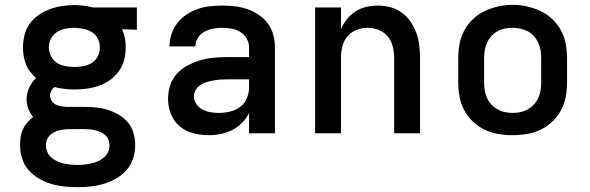

<svg xmlns="http://www.w3.org/2000/svg" viewBox="-20 -551 2440 794"><path d="M300 223Q272 223 244.5 220Q217 217 190.5 209Q164 201 139.5 186.5Q115 172 97 151Q79 130 71 103Q63 76 63 48Q63 31 65.5 14.5Q68 -2 75 -17Q82 -32 93 -44.5Q104 -57 117 -67Q104 -83 97 -101.5Q90 -120 90 -140Q90 -165 100.5 -188Q111 -211 129 -228Q116 -240 105 -254Q94 -268 87.5 -284.5Q81 -301 78 -319Q75 -337 75 -355Q75 -381 81.5 -406.5Q88 -432 103 -453Q118 -474 139.5 -489Q161 -504 185.5 -513Q210 -522 236 -526Q262 -530 288 -530Q305 -530 322.5 -528Q340 -526 356 -522L366 -520H546V-428L485 -430Q493 -412 496.5 -393Q500 -374 500 -355Q500 -329 493.5 -303.5Q487 -278 472 -257Q457 -236 435.5 -220.5Q414 -205 389.5 -196.5Q365 -188 339 -184.5Q313 -181 288 -181Q267 -181 246 -183.5Q225 -186 205 -191Q197 -185 192 -175.5Q187 -166 187 -156Q187 -145 193 -135Q199 -125 209 -119.5Q219 -114 230.5 -112Q242 -110 253 -109Q255 -109 256.5 -109Q258 -109 259 -109Q262 -109 265.5 -109Q269 -109 272 -109H328Q353 -109 378 -106.5Q403 -104 426.5 -96.5Q450 -89 472 -76Q494 -63 510 -43.5Q526 -24 532.5 0.5Q539 25 539 50Q539 78 530.5 104.5Q522 131 503.5 152Q485 173 460.5 187Q436 201 409.5 209Q383 217 355.5 220Q328 223 300 223ZM288 -274Q306 -274 325 -277.5Q344 -281 360 -291Q376 -301 384.5 -318.5Q393 -336 393 -355Q393 -372 385.5 -388.5Q378 -405 364.5 -415Q351 -425 334 -429.5Q317 -434 299 -435L288 -436Q287 -436 287 -436Q287 -436 286 -436Q268 -436 249 -432Q230 -428 214.5 -418Q199 -408 190.5 -390.5Q182 -373 182 -355Q182 -336 191 -318.5Q200 -301 215.5 -291Q231 -281 250 -277.5Q269 -274 288 -274ZM300 131Q315 131 329 129.5Q343 128 357 125Q371 122 384.5 116Q398 110 409 101Q420 92 426.5 78.5Q433 65 433 50Q433 39 428.5 27.5Q424 16 415.5 8Q407 0 396.5 -4.5Q386 -9 374.5 -12Q363 -15 351.5 -16Q340 -17 328 -17H272Q269 -17 266 -17Q263 -17 260 -17Q244 -16 229 -13Q214 -10 200 -2Q186 6 178 19.5Q170 33 170 49Q170 63 175.5 76.5Q181 90 191.5 99.5Q202 109 215.5 115.5Q229 122 243 125Q257 128 271.5 129.5Q286 131 300 131Z M843 8Q811 8 779.5 0Q748 -8 723.5 -28.5Q699 -49 687 -79.5Q675 -110 675 -142Q675 -171 684 -198.5Q693 -226 712 -246.5Q731 -267 756.5 -280.5Q782 -294 809.5 -302Q837 -310 865 -312.5Q893 -315 922 -315H1010V-355Q1010 -374 1000 -391.5Q990 -409 973.5 -419Q957 -429 937.5 -432.5Q918 -436 899 -436Q880 -436 861 -432.5Q842 -429 825.5 -420Q809 -411 798.5 -394.5Q788 -378 788 -359Q788 -359 788 -359Q788 -359 788 -359Q788 -359 788 -359Q788 -359 788 -359H681Q681 -359 681 -359.5Q681 -360 681 -360Q681 -386 689.5 -411Q698 -436 713.5 -456Q729 -476 751 -490.5Q773 -505 797 -513.5Q821 -522 847 -525Q873 -528 899 -528Q925 -528 951 -525Q977 -522 1002 -513.5Q1027 -505 1049.5 -490Q1072 -475 1087.5 -454Q1103 -433 1110 -407Q1117 -381 1117 -355V0H1010V-84Q999 -61 981 -43Q963 -25 940.5 -13.5Q918 -2 893 3Q868 8 843 8ZM885 -84Q908 -84 931 -89.5Q954 -95 972.5 -108.5Q991 -122 1000.5 -144Q1010 -166 1010 -189V-223H922Q907 -223 892.5 -222Q878 -221 864 -218.5Q850 -216 836 -212Q822 -208 810 -200.5Q798 -193 790 -180.5Q782 -168 782 -153Q782 -136 792 -121Q802 -106 817.5 -98Q833 -90 850 -87Q867 -84 885 -84Z M1283 0V-520H1390V-431Q1400 -453 1415 -472Q1430 -491 1450.5 -504Q1471 -517 1495 -522.5Q1519 -528 1543 -528Q1569 -528 1595 -521Q1621 -514 1642 -498.5Q1663 -483 1678 -461Q1693 -439 1702 -414Q1711 -389 1714 -362.5Q1717 -336 1717 -310V0H1610V-310Q1610 -334 1604.5 -357.5Q1599 -381 1584 -399.5Q1569 -418 1546.5 -427Q1524 -436 1500 -436Q1476 -436 1453.5 -427Q1431 -418 1416 -399.5Q1401 -381 1395.5 -357.5Q1390 -334 1390 -310V0Z M2100 8Q2070 8 2040.5 3Q2011 -2 1984.5 -14.5Q1958 -27 1936 -48Q1914 -69 1900 -95Q1886 -121 1880.5 -150.5Q1875 -180 1875 -210V-310Q1875 -340 1880.5 -369.5Q1886 -399 1900 -425Q1914 -451 1936 -472Q1958 -493 1985 -505.5Q2012 -518 2041 -524.5Q2070 -531 2100 -531Q2130 -531 2159 -524.5Q2188 -518 2215 -505.5Q2242 -493 2264 -472Q2286 -451 2300 -425Q2314 -399 2319.5 -369.5Q2325 -340 2325 -310V-210Q2325 -180 2319.5 -150.5Q2314 -121 2300 -95Q2286 -69 2264 -48Q2242 -27 2215.5 -14.5Q2189 -2 2159.5 3Q2130 8 2100 8ZM2100 -84Q2116 -84 2132.5 -87.5Q2149 -91 2163 -99Q2177 -107 2188 -119Q2199 -131 2206 -146Q2213 -161 2215.5 -177.5Q2218 -194 2218 -210V-310Q2218 -326 2215.5 -342.5Q2213 -359 2206 -374Q2199 -389 2188 -401.5Q2177 -414 2162.5 -421.5Q2148 -429 2131.5 -432.5Q2115 -436 2098 -436Q2082 -436 2066 -432.5Q2050 -429 2036 -421Q2022 -413 2011 -400.5Q2000 -388 1993.5 -373Q1987 -358 1984.5 -342Q1982 -326 1982 -310V-210Q1982 -194 1984.5 -177.5Q1987 -161 1994 -146Q2001 -131 2012 -119Q2023 -107 2037 -99Q2051 -91 2067.5 -87.5Q2084 -84 2100 -84Z"/></svg>

Font: Zed Mono Semibold Extended
Style: Regular
Weight: 600
Width: 7
Monospace: yes
Designer: Belleve Invis
Foundry: Belleve Invis
Version: Version 1.0.0; ttfautohint (v1.8.4)